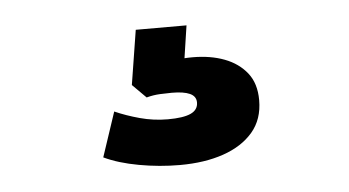

<svg xmlns="http://www.w3.org/2000/svg" viewBox="-30 -63 561 309"><g transform="rotate(-5 250.0 91.5)"><path d="M250 203Q217 203 184 197Q151 191 128 180L152 108Q170 116 192 122Q214 128 237 128Q262 128 274 122.5Q286 117 286 105Q286 95 276 90.5Q266 86 247 86Q239 86 228 86.5Q217 87 206 90L184 68L198 -20H280L268 60L229 41Q240 36 255.5 34Q271 32 285 32Q314 32 336.5 40.5Q359 49 372.5 66Q386 83 386 110Q386 141 368.5 161.5Q351 182 320.5 192.5Q290 203 250 203Z"/></g></svg>

Font: Nunito Sans 10pt Black
Style: Regular
Weight: 900
Designer: Vernon Adams
Foundry: Vernon Adams
Version: Version 3.101;gftools[0.9.27]